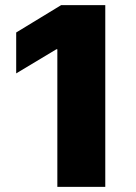

<svg xmlns="http://www.w3.org/2000/svg" viewBox="-20 -727 528 747"><path d="M389.6 -707H217.8L43 -600.6V-441.4L199.2 -535.2H203.1V0H389.6Z"/></svg>

Font: Pretendard Black
Style: Regular
Weight: 900
Designer: Base glyphs from Inter by Rasmus Andersson; Hangeul glyphs from Noto Sans CJK(Source Han Sans) by Jang Soo-young and Kan
Foundry: Kil Hyung-jin
Version: Version 1.309;Glyphs 3.2 (3225)